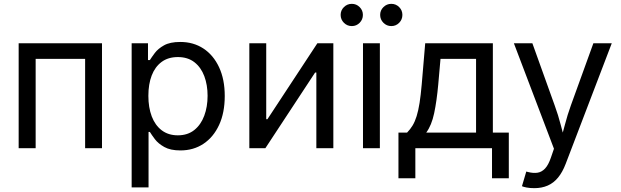

<svg xmlns="http://www.w3.org/2000/svg" viewBox="-20 -771 3229 999"><path d="M510.7 -545.9V0H422.9V-464.8H165.5V0H77.1V-545.9Z M665 204.1V-545.9H750V-458.5H759.8Q769 -473.1 785.6 -495.4Q802.2 -517.6 833.5 -535.2Q864.7 -552.7 918 -552.7Q986.3 -552.7 1038.3 -518.6Q1090.3 -484.4 1119.9 -421.1Q1149.4 -357.9 1149.4 -271.5Q1149.4 -184.6 1120.1 -121.1Q1090.8 -57.6 1038.8 -22.9Q986.8 11.7 918.5 11.7Q866.7 11.7 835 -6.1Q803.2 -23.9 786.1 -46.6Q769 -69.3 759.8 -84.5H752.9V204.1ZM905.3 -66.9Q956.5 -66.9 991 -94.5Q1025.4 -122.1 1042.7 -168.7Q1060.1 -215.3 1060.1 -272.5Q1060.1 -329.1 1043 -374.8Q1025.9 -420.4 991.5 -447.3Q957 -474.1 905.3 -474.1Q855 -474.1 820.8 -448.7Q786.6 -423.3 769.3 -378.2Q752 -333 752 -272.5Q752 -211.9 769.5 -165.5Q787.1 -119.1 821.5 -93Q856 -66.9 905.3 -66.9Z M1714.4 0H1626V-393.6H1619.6L1360.8 0H1277.3V-545.9H1365.2V-150.9H1371.6L1631.3 -545.9H1714.4Z M1868.7 0V-545.9H1956.5V0ZM2016.1 -635.3Q1992.2 -635.3 1975.1 -652.3Q1958 -669.4 1958 -693.4Q1958 -717.3 1975.1 -734.1Q1992.2 -751 2016.1 -751Q2040 -751 2056.9 -734.1Q2073.7 -717.3 2073.7 -693.4Q2073.7 -669.4 2056.9 -652.3Q2040 -635.3 2016.1 -635.3ZM1810.5 -635.3Q1786.6 -635.3 1769.5 -652.3Q1752.4 -669.4 1752.4 -693.4Q1752.4 -717.3 1769.5 -734.1Q1786.6 -751 1810.5 -751Q1834.5 -751 1851.3 -734.1Q1868.2 -717.3 1868.2 -693.4Q1868.2 -669.4 1851.3 -652.3Q1834.5 -635.3 1810.5 -635.3Z M2053.2 156.7V-81.1H2098.1Q2114.7 -98.1 2127 -118.4Q2139.2 -138.7 2147.9 -167Q2156.7 -195.3 2163.1 -235.6Q2169.4 -275.9 2174.3 -332L2192.4 -545.9H2544.4V-81.1H2627.4V156.7H2540V0H2141.1V156.7ZM2197.8 -81.1H2457V-464.8H2272L2260.3 -332Q2252.4 -245.1 2239 -181.9Q2225.6 -118.7 2197.8 -81.1Z M2695.8 197.8 2718.3 121.6 2727.5 124Q2754.4 130.9 2776.4 127.7Q2798.3 124.5 2815.9 106Q2833.5 87.4 2846.7 48.3L2862.3 2.9L2653.8 -545.9H2750L2866.2 -222.2Q2884.8 -171.4 2897.5 -121.6Q2910.2 -71.8 2924.3 -24.9H2892.1Q2906.2 -71.8 2919.2 -121.8Q2932.1 -171.9 2950.2 -222.2L3067.4 -545.9H3163.1L2923.3 81.5Q2906.7 125 2883.5 153.1Q2860.4 181.2 2829.6 194.6Q2798.8 208 2760.3 208Q2736.8 208 2719.7 204.6Q2702.6 201.2 2695.8 197.8Z"/></svg>

Font: Adwaita Sans
Style: Regular
Weight: 400
Designer: Rasmus Andersson
Foundry: rsms
Version: Version 4.001;git-9221beed3